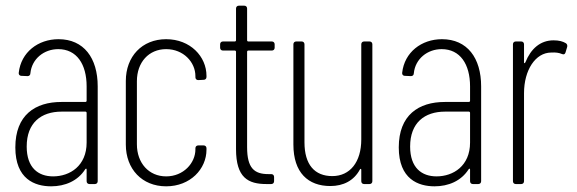

<svg xmlns="http://www.w3.org/2000/svg" viewBox="-20 -648 2031 676"><path d="M186 -510C114 -510 54 -464 46 -392C45 -386 49 -381 55 -381L77 -380C83 -380 87 -384 87 -390C92 -441 135 -475 185 -475C250 -475 285 -422 285 -344V-293C285 -291 283 -289 281 -289H196C104 -289 34 -243 34 -129C34 -17 103 8 160 8C209 8 254 -11 280 -52C282 -55 285 -55 285 -51V-10C285 -4 289 0 295 0H314C320 0 324 -4 324 -10V-344C324 -444 275 -510 186 -510ZM167 -27C115 -27 74 -57 74 -132C74 -216 125 -255 197 -255H281C283 -255 285 -253 285 -251V-146C285 -64 226 -27 167 -27Z M565 8C650 8 707 -53 707 -121V-126C707 -132 703 -136 697 -136H678C672 -136 668 -132 668 -126V-122C668 -74 626 -27 565 -27C504 -27 462 -74 462 -140V-362C462 -429 504 -475 565 -475C626 -475 668 -429 668 -380V-376C668 -370 672 -366 678 -366L697 -367C703 -367 707 -371 707 -377V-381C707 -449 650 -510 565 -510C480 -510 423 -449 423 -363V-139C423 -53 480 8 565 8Z M947 -480V-492C947 -498 943 -502 937 -502H854C852 -502 850 -504 850 -506V-618C850 -624 846 -628 840 -628H821C815 -628 811 -624 811 -618V-506C811 -504 809 -502 807 -502H765C759 -502 755 -498 755 -492V-480C755 -474 759 -470 765 -470H807C809 -470 811 -468 811 -466V-123C811 -22 854 0 918 0H935C941 0 945 -4 945 -10V-25C945 -31 941 -35 935 -35H925C875 -35 850 -56 850 -130V-466C850 -468 852 -470 854 -470H937C943 -470 947 -474 947 -480Z M1252 -492V-157C1252 -77 1212 -28 1150 -28C1088 -28 1052 -68 1052 -147V-492C1052 -498 1048 -502 1042 -502H1023C1017 -502 1013 -498 1013 -492V-139C1013 -40 1065 7 1143 7C1189 7 1226 -12 1247 -51C1249 -55 1252 -54 1252 -50V-10C1252 -4 1256 0 1262 0H1281C1287 0 1291 -4 1291 -10V-492C1291 -498 1287 -502 1281 -502H1262C1256 -502 1252 -498 1252 -492Z M1536 -510C1464 -510 1404 -464 1396 -392C1395 -386 1399 -381 1405 -381L1427 -380C1433 -380 1437 -384 1437 -390C1442 -441 1485 -475 1535 -475C1600 -475 1635 -422 1635 -344V-293C1635 -291 1633 -289 1631 -289H1546C1454 -289 1384 -243 1384 -129C1384 -17 1453 8 1510 8C1559 8 1604 -11 1630 -52C1632 -55 1635 -55 1635 -51V-10C1635 -4 1639 0 1645 0H1664C1670 0 1674 -4 1674 -10V-344C1674 -444 1625 -510 1536 -510ZM1517 -27C1465 -27 1424 -57 1424 -132C1424 -216 1475 -255 1547 -255H1631C1633 -255 1635 -253 1635 -251V-146C1635 -64 1576 -27 1517 -27Z M1929 -506C1882 -506 1849 -476 1830 -429C1828 -425 1825 -424 1825 -428V-492C1825 -498 1821 -502 1815 -502H1796C1790 -502 1786 -498 1786 -492V-10C1786 -4 1790 0 1796 0H1815C1821 0 1825 -4 1825 -10V-320C1825 -401 1865 -463 1921 -463C1937 -464 1949 -462 1958 -458C1965 -455 1969 -457 1971 -463L1977 -483C1978 -488 1977 -493 1972 -496C1962 -502 1949 -506 1929 -506Z"/></svg>

Font: Barlow Condensed ExtraLight
Style: Regular
Weight: 275
Width: 3
Designer: Jeremy Tribby
Foundry: Tribby Type
Version: Version 1.422;hotconv 1.0.109;makeotfexe 2.5.65596